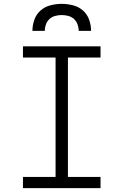

<svg xmlns="http://www.w3.org/2000/svg" viewBox="-20 -975 640 995"><path d="M99 0V-58H268V-677H99V-735H501V-677H332V-58H501V0ZM148 -815Q148 -844 158 -872.5Q168 -901 190 -920.5Q212 -940 241.5 -947.5Q271 -955 300 -955Q329 -955 358.5 -947.5Q388 -940 410 -920.5Q432 -901 442 -872.5Q452 -844 452 -815H388Q388 -832 382 -848.5Q376 -865 363.5 -876.5Q351 -888 334 -892.5Q317 -897 300 -897Q283 -897 266 -892.5Q249 -888 236.5 -876.5Q224 -865 218 -848.5Q212 -832 212 -815Z"/></svg>

Font: Iosevka Curly Light Extended
Style: Regular
Weight: 300
Width: 7
Monospace: yes
Designer: Belleve Invis
Foundry: Belleve Invis
Version: Version 11.1.0; ttfautohint (v1.8.3)